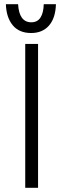

<svg xmlns="http://www.w3.org/2000/svg" viewBox="-20 -893 301 913"><path d="M100 -684H161V0H100ZM8 -873H66Q71 -787 129 -787Q158 -787 172.5 -809.5Q187 -832 188 -873H246Q244 -807 213 -771.5Q182 -736 128 -736Q71 -736 40.5 -773Q10 -810 8 -873Z"/></svg>

Font: Bellota
Style: Regular
Weight: 400
Designer: Kemie Guaida
Foundry: Kemie Guaida
Version: Version 4.001